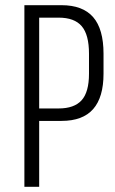

<svg xmlns="http://www.w3.org/2000/svg" viewBox="-20 -720 442 740"><path d="M74 -700H217Q299 -700 339 -654Q379 -608 379 -513V-436Q379 -345 339 -299.5Q299 -254 217 -254H129V-302H206Q266 -302 294.5 -333.5Q323 -365 323 -436V-513Q323 -586 295 -619Q267 -652 206 -652H119L131 -664V0H74Z"/></svg>

Font: Pathway Extreme Condensed Thin
Style: Regular
Weight: 250
Width: 3
Version: Version 1.001;gftools[0.9.26]